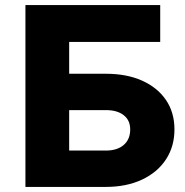

<svg xmlns="http://www.w3.org/2000/svg" viewBox="-20 -735 728 755"><path d="M80 0V-715H252V-131L240 -143H397Q441 -143 466.5 -165Q492 -187 492 -226Q492 -262 466.5 -282Q441 -302 397 -302H161V-445H396Q478 -445 538.5 -418Q599 -391 632.5 -342Q666 -293 666 -226Q666 -159 632.5 -108Q599 -57 538 -28.5Q477 0 396 0ZM158 -570V-715H610V-570Z"/></svg>

Font: Wix Madefor Display ExtraBold
Style: Regular
Weight: 800
Designer: Dalton Maag Ltd
Foundry: Dalton Maag Ltd
Version: Version 3.100